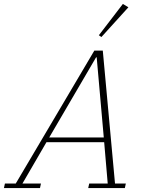

<svg xmlns="http://www.w3.org/2000/svg" viewBox="-65 -955 733 975"><path d="M-40 -23H15L414 -698H457L519 -23H574L569 0H383L388 -23H482L464 -233H171L49 -23H143L138 0H-45ZM185 -257H462L426 -664H423ZM437 -776 559 -935 587 -918 450 -767Z"/></svg>

Font: IBM Plex Serif ExtLt
Style: Italic
Weight: 200
Italic angle: -14°
Designer: Mike Abbink, Paul van der Laan, Pieter van Rosmalen
Foundry: Bold Monday
Version: Version 3.001